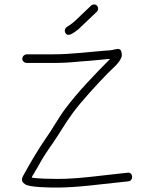

<svg xmlns="http://www.w3.org/2000/svg" viewBox="-20 -848 664 866"><path d="M404.4 -828C399.1 -828 394.3 -826 390.1 -822L345.9 -780C336 -770 326.9 -761.3 318.5 -754C304.1 -740.3 295.9 -736.2 281 -726C273.1 -720.9 269.5 -708.5 275.1 -699C283.4 -685 297.4 -691.8 308.6 -698L323.1 -708C329.3 -712 336.6 -718.3 345.1 -727L416.7 -795C420.2 -798.3 422.1 -802.8 422.4 -808.5C422.9 -819.5 415.2 -828 404.4 -828ZM99.6 -564H216.6C257.3 -564 297.3 -566 333.9 -570C360 -572 360 -572 386.1 -574C414.3 -576.2 435.7 -579 459.4 -581C464.8 -581 470.5 -581.3 476.5 -582C413.9 -519 332.8 -435.9 274.8 -358C242.2 -314.3 215.7 -264.3 186.7 -224C148.8 -169.2 115.6 -111.5 82.7 -52C74.4 -33.6 81.8 -24.3 93.9 -16.5C114.4 -3.2 199.5 -2 237.6 -2C328.4 -2 440 -17.8 529.4 -27L558.6 -30C584.5 -33.2 579.7 -72.3 556.6 -69L527.5 -66C437.7 -56.8 335.1 -41 240.1 -41C213.1 -41 148.6 -41.9 123.5 -47C123.8 -52.5 129.8 -60.5 132.4 -64C134.6 -68.7 140.5 -78.7 149.9 -94C173.4 -138.3 190.1 -161.8 218.6 -203C246.5 -243.2 274.4 -292.3 306.1 -335.5C348.6 -393.6 421.7 -472 466.6 -518C488.8 -540.6 517.2 -562.2 527.9 -590C530.2 -596 530 -604.3 527.2 -615C524.5 -625.7 516.3 -629.3 502.8 -626C492.4 -623.1 473.5 -620 459.5 -620C382.4 -614.1 302.7 -603 218.6 -603H101.6C91 -603 81.2 -594.6 80.6 -584C80.1 -573.4 89 -564 101.6 -564Z"/></svg>

Font: Just Breathe
Style: Obl1
Weight: 400
Foundry: Cannot Into Space Fonts
Version: Version 0.72